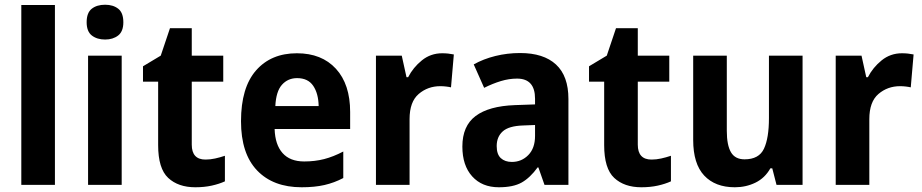

<svg xmlns="http://www.w3.org/2000/svg" viewBox="-20 -781 3895 811"><path d="M212 0H70V-760H212Z M424 -761Q458 -761 479.5 -744Q501 -727 501 -687Q501 -648 479 -631Q457 -614 424 -614Q390 -614 368 -631Q346 -648 346 -687Q346 -727 367.5 -744Q389 -761 424 -761ZM494 -546V0H352V-546Z M848 -107Q868 -107 888.5 -111.5Q909 -116 930 -123V-15Q906 -4 874.5 3Q843 10 805 10Q733 10 690.5 -29.5Q648 -69 648 -168V-436H584V-501L659 -546L698 -662H790V-546H923V-436H790V-170Q790 -107 848 -107Z M1234 -556Q1339 -556 1399 -490.5Q1459 -425 1459 -308V-236H1140Q1142 -170 1173.5 -134.5Q1205 -99 1265 -99Q1310 -99 1349 -109Q1388 -119 1430 -141V-29Q1392 -9 1350.5 0.5Q1309 10 1254 10Q1134 10 1066 -61Q998 -132 998 -269Q998 -411 1061.5 -483.5Q1125 -556 1234 -556ZM1235 -451Q1196 -451 1171 -423Q1146 -395 1143 -333H1326Q1325 -386 1303 -418.5Q1281 -451 1235 -451Z M1848 -556Q1873 -556 1897 -551L1885 -412Q1877 -414 1864.5 -415.5Q1852 -417 1840 -417Q1787 -417 1748.5 -384Q1710 -351 1710 -278V0H1568V-546H1677L1697 -455H1704Q1725 -496 1762 -526Q1799 -556 1848 -556Z M2177 -557Q2276 -557 2328.5 -508.5Q2381 -460 2381 -363V0H2280L2254 -74H2251Q2219 -30 2183.5 -10Q2148 10 2087 10Q2016 10 1974.5 -36Q1933 -82 1933 -162Q1933 -249 1989 -291Q2045 -333 2155 -337L2240 -340V-364Q2240 -449 2164 -449Q2130 -449 2095.5 -438.5Q2061 -428 2025 -410L1981 -509Q2022 -532 2072.5 -544.5Q2123 -557 2177 -557ZM2189 -251Q2129 -249 2103.5 -226Q2078 -203 2078 -164Q2078 -129 2095.5 -113Q2113 -97 2142 -97Q2183 -97 2211.5 -126Q2240 -155 2240 -207V-253Z M2732 -107Q2752 -107 2772.5 -111.5Q2793 -116 2814 -123V-15Q2790 -4 2758.5 3Q2727 10 2689 10Q2617 10 2574.5 -29.5Q2532 -69 2532 -168V-436H2468V-501L2543 -546L2582 -662H2674V-546H2807V-436H2674V-170Q2674 -107 2732 -107Z M3370 -546V0H3260L3242 -70H3234Q3211 -29 3171 -9.5Q3131 10 3084 10Q3001 10 2954.5 -39.5Q2908 -89 2908 -190V-546H3050V-228Q3050 -168 3067.5 -138Q3085 -108 3125 -108Q3186 -108 3207 -153Q3228 -198 3228 -282V-546Z M3790 -556Q3815 -556 3839 -551L3827 -412Q3819 -414 3806.5 -415.5Q3794 -417 3782 -417Q3729 -417 3690.5 -384Q3652 -351 3652 -278V0H3510V-546H3619L3639 -455H3646Q3667 -496 3704 -526Q3741 -556 3790 -556Z"/></svg>

Font: Noto Sans Armenian SemiCondensed
Style: Bold
Weight: 700
Width: 4
Designer: Monotype Design Team
Foundry: Monotype Imaging Inc.
Version: Version 2.008; ttfautohint (v1.8.4.7-5d5b)